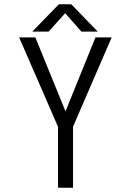

<svg xmlns="http://www.w3.org/2000/svg" viewBox="-20 -874 610 894"><path d="M435 -727H359L283.5 -812.5L206.5 -727H130.5L254 -854H312ZM250 0V-284L69 -700H144.5L285 -355.5L424.5 -700H500L320 -284V0Z"/></svg>

Font: League Mono Narrow Light
Style: Regular
Weight: 300
Width: 3
Designer: Tyler Finck
Foundry: The League of Moveable Type / Tyler Finck
Version: Version 2.210